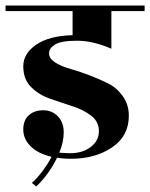

<svg xmlns="http://www.w3.org/2000/svg" viewBox="-40 -580 542 693"><path d="M362 -540V-404Q296 -433 238.5 -433Q181 -433 159 -419.5Q137 -406 137 -387.5Q137 -369 158.5 -355Q180 -341 212 -332Q244 -323 281 -309Q318 -295 350 -279Q382 -263 403.5 -232.5Q425 -202 425 -162Q425 -89 364.5 -48Q304 -7 217 -7Q186 -7 166 -11Q137 49 91 93L75 80Q92 66 113 38Q134 10 146 -14Q96 -26 70 -52.5Q44 -79 44 -112.5Q44 -146 64 -164Q84 -182 116 -182Q148 -182 169 -160Q190 -138 190 -102.5Q190 -67 174 -29Q198 -27 213 -27Q258 -27 287.5 -49.5Q317 -72 317 -106.5Q317 -141 289 -162.5Q261 -184 220.5 -197Q180 -210 140 -224Q100 -238 72 -266Q44 -294 44 -340.5Q44 -387 91 -419Q138 -451 222 -453V-540H-20V-560H482V-540Z"/></svg>

Font: Rozha One
Style: Regular
Weight: 400
Designer: Tim Donaldson, Indian Type Foundry
Foundry: Indian Type Foundry
Version: Version 1.301;PS 1.0;hotconv 1.0.78;makeotf.lib2.5.61930; tt